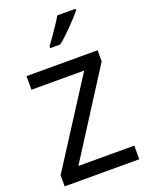

<svg xmlns="http://www.w3.org/2000/svg" viewBox="-189 -1153 963 1246"><g transform="rotate(-20 292.5 -529.5)"><path d="M34 0V-77L410 -663H46V-757H537V-680L163 -94H549V0ZM253 -875V-888Q262 -900 277 -921Q292 -942 309 -967Q326 -992 342 -1016Q358 -1040 368 -1059H494V-1047Q480 -1030 458.5 -1006.5Q437 -983 412 -957.5Q387 -932 363.5 -910.5Q340 -889 322 -875Z"/></g></svg>

Font: Menbere
Style: Regular
Weight: 400
Designer: Aleme Tadesse
Foundry: Sorkin Type Co
Version: Version 1.000